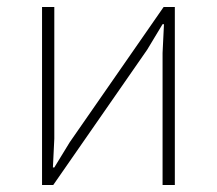

<svg xmlns="http://www.w3.org/2000/svg" viewBox="-20 -528 619 548"><path d="M100 -508H135V-132L131 -50H135L179 -122L447 -508H479V0H444V-377L448 -459H444L400 -386L132 0H100Z"/></svg>

Font: IBM Plex Sans ExtLt
Style: Regular
Weight: 200
Designer: Mike Abbink, Paul van der Laan, Pieter van Rosmalen
Foundry: Bold Monday
Version: Version 3.005